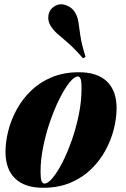

<svg xmlns="http://www.w3.org/2000/svg" viewBox="-20 -875 597 909"><path d="M349 -513Q332 -513 309 -484.5Q286 -456 262 -408Q238 -360 217.5 -301Q197 -242 184.5 -180Q172 -118 172 -62Q172 -31 176.5 -18.5Q181 -6 191 -6Q207 -6 229.5 -33Q252 -60 275.5 -106Q299 -152 319.5 -210Q340 -268 353 -331.5Q366 -395 366 -455Q366 -493 361 -503Q356 -513 349 -513ZM6 -156Q6 -203 19 -255Q32 -307 59 -356.5Q86 -406 127.5 -446Q169 -486 225.5 -509.5Q282 -533 354 -533Q441 -533 486.5 -489Q532 -445 532 -363Q532 -316 519 -264Q506 -212 479 -162.5Q452 -113 410.5 -73Q369 -33 312.5 -9.5Q256 14 184 14Q97 14 51.5 -30Q6 -74 6 -156ZM373 -599Q333 -645 303 -671Q273 -697 252.5 -714.5Q232 -732 219 -754Q205 -777 209.5 -803.5Q214 -830 236 -844Q262 -861 290.5 -851Q319 -841 332 -821Q347 -799 351 -772Q355 -745 360.5 -706Q366 -667 385 -606Z"/></svg>

Font: Playfair Display Black
Style: Italic
Weight: 900
Italic angle: -14°
Designer: Claus Eggers Sørensen
Foundry: Claus Eggers Sørensen
Version: Version 1.203